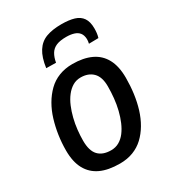

<svg xmlns="http://www.w3.org/2000/svg" viewBox="-183 -858 886 975"><g transform="rotate(-30 260.0 -371.0)"><path d="M233 10Q165 10 120 -11Q75 -32 51.5 -75Q28 -118 28 -184Q28 -229 34.5 -273Q41 -317 53.5 -358Q66 -399 86 -433.5Q106 -468 133 -494.5Q160 -521 196 -535Q232 -549 275 -549Q339 -549 384 -528Q429 -507 452.5 -463.5Q476 -420 476 -353Q476 -306 470 -261Q464 -216 451.5 -175.5Q439 -135 419 -101Q399 -67 372.5 -42Q346 -17 311 -3.5Q276 10 233 10ZM228 -71Q254 -71 275 -83Q296 -95 312 -116Q328 -137 340 -165Q352 -193 360 -225.5Q368 -258 371.5 -292.5Q375 -327 375 -361Q375 -416 348.5 -442.5Q322 -469 277 -469Q251 -469 230 -456.5Q209 -444 192 -422Q175 -400 163 -371.5Q151 -343 143 -311Q135 -279 131.5 -246.5Q128 -214 128 -184Q128 -125 153.5 -98Q179 -71 228 -71ZM328 -752Q372 -752 402 -743Q432 -734 447.5 -711.5Q463 -689 463 -650Q463 -636 461.5 -623Q460 -610 456 -597L400 -596Q402 -604 402.5 -610Q403 -616 403 -623Q402 -645 391.5 -658.5Q381 -672 361.5 -678Q342 -684 317 -684Q280 -684 258 -674.5Q236 -665 224 -645Q212 -625 207 -596L150 -597Q158 -656 180 -690.5Q202 -725 238.5 -738.5Q275 -752 328 -752Z"/></g></svg>

Font: Georama ExtraCondensed Thin Medium
Style: Italic
Weight: 500
Italic angle: -9°
Version: Version 1.001